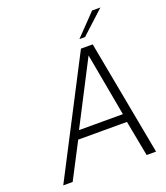

<svg xmlns="http://www.w3.org/2000/svg" viewBox="-164 -1038 998 1151"><g transform="rotate(-20 335.0 -463.0)"><path d="M419 -734H494L631 0H571L528 -227H217L99 0H39ZM521 -279 448 -680 241 -279ZM560 -926H613L466 -791H430Z"/></g></svg>

Font: Exo Light
Style: Italic
Weight: 300
Italic angle: -9°
Designer: Natanael Gama
Foundry: Natanael Gama
Version: Version 1.500; ttfautohint (v1.6)